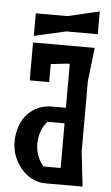

<svg xmlns="http://www.w3.org/2000/svg" viewBox="-58 -885 535 924"><g transform="rotate(5 209.5 -423.5)"><path d="M80 -811V-702L233 -737H386V-847L233 -811ZM377 -670H79V-487H173V-574L251 -583H264V-371H197C105 -371 32 -302 32 -185C32 -92 105 0 197 0H377L358 -166V-507ZM182 -80C158 -105 142 -144 142 -188C142 -232 158 -271 182 -296H264V-80Z"/></g></svg>

Font: BackOut Medium
Style: Regular
Weight: 500
Designer: Frank Adebiaye
Foundry: Velvetyne Type Foundry
Version: Version 2.000;hotconv 1.0.109;makeotfexe 2.5.65596